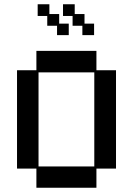

<svg xmlns="http://www.w3.org/2000/svg" viewBox="-20 -870 626 902"><path d="M151 12V-78H60V-540H151V-631H433V-540H525V-78H433V12ZM161 -88H423V-530H161ZM367 -705V-749H321V-795H276V-850H331V-804H377V-759H422V-705ZM248 -705V-749H202V-795H157V-850H212V-804H258V-759H303V-705Z"/></svg>

Font: Pixelify Sans
Style: Regular
Weight: 400
Designer: Stefie Justprince
Foundry: Typecalism Foundryline
Version: Version 1.000;February 13, 2025;FontCreator 15.0.0.3015 64-b